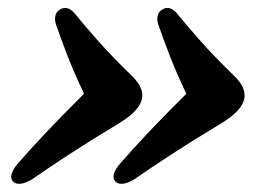

<svg xmlns="http://www.w3.org/2000/svg" viewBox="-20 -483 662 473"><path d="M581 -236.5Q573 -208 524 -178.5Q452.5 -135.5 399.8 -101Q347 -66.5 312 -42Q297 -32.5 284 -30.5Q271 -28.5 264 -36Q257 -44 260.8 -55.2Q264.5 -66.5 275 -79Q304 -112.5 343.5 -154.5Q383 -196.5 439 -252Q413 -307 397.8 -346.8Q382.5 -386.5 371 -419.5Q366.5 -431 368 -441.8Q369.5 -452.5 378 -458.5Q397 -471.5 415.5 -450.5Q439 -421.5 473.2 -382.8Q507.5 -344 557 -296Q589 -265 581 -236.5ZM329 -236.5Q321 -208 272 -178.5Q200.5 -135.5 147.8 -101Q95 -66.5 60 -42Q45 -32.5 32 -30.5Q19 -28.5 12 -36Q5 -44 8.8 -55.2Q12.5 -66.5 23 -79Q52 -112.5 91.5 -154.5Q131 -196.5 187 -252Q161 -307 145.8 -346.8Q130.5 -386.5 119 -419.5Q114.5 -431 116 -441.8Q117.5 -452.5 126 -458.5Q145 -471.5 163.5 -450.5Q187 -421.5 221.2 -382.8Q255.5 -344 305 -296Q337 -265 329 -236.5Z"/></svg>

Font: Fraunces 9pt Soft
Style: Bold Italic
Weight: 700
Italic angle: -16°
Version: Version 1.000;[b76b70a41]